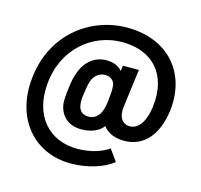

<svg xmlns="http://www.w3.org/2000/svg" viewBox="-106 -762 1014 967"><g transform="rotate(15 401.0 -278.5)"><path d="M342 89C429 89 514 62 561 23L518 -37C490 -14 427 9 355 9C208 9 111 -99 126 -268C142 -457 284 -569 437 -569C593 -569 692 -469 669 -292C659 -217 627 -169 582 -169C541 -169 520 -204 527 -255L553 -455H470L466 -426C448 -449 419 -460 383 -460C324 -460 274 -422 252 -355C244 -336 239 -309 235 -275C231 -245 228 -214 230 -192C239 -128 285 -91 347 -91C395 -91 437 -104 463 -138C485 -108 523 -91 572 -91C674 -91 740 -166 758 -295C784 -504 651 -646 443 -646C248 -646 66 -508 44 -274C22 -62 151 89 342 89ZM314 -211C312 -222 311 -240 317 -272C321 -307 326 -327 331 -339C341 -366 365 -387 396 -387C428 -387 448 -366 448 -339C449 -323 449 -311 445 -275C442 -239 437 -225 432 -211C422 -183 400 -162 368 -162C337 -162 317 -180 314 -211Z"/></g></svg>

Font: Vanilla Cream
Style: Bold
Weight: 700
Designer: Jeremy Tribby, Jinavaṁso
Foundry: Tribby Type
Version: Version 1.422;Glyphs 3.1.2 (3151)